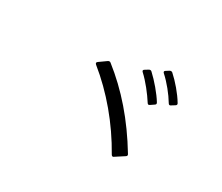

<svg xmlns="http://www.w3.org/2000/svg" viewBox="-100 -956 1200 1039"><g transform="rotate(30 500.0 -436.5)"><path d="M828 -568C835 -572 836 -578 832 -584C806 -628 761 -680 724 -713C719 -717 713 -717 707 -714L688 -702C681 -698 680 -692 687 -686C725 -652 766 -601 791 -559C795 -552 801 -550 807 -555ZM729 -515C736 -519 737 -524 733 -531C708 -572 662 -626 624 -661C619 -666 613 -666 607 -663L586 -650C579 -646 578 -640 585 -634C624 -598 665 -545 691 -504C695 -497 701 -495 707 -500ZM733 -195C740 -199 741 -205 737 -211C641 -370 533 -494 408 -592C403 -596 397 -596 391 -592L346 -560C339 -555 339 -549 346 -543C469 -444 580 -312 663 -164C667 -157 673 -155 679 -160Z"/></g></svg>

Font: LINE Seed JP App_OTF Regular
Style: Regular
Weight: 400
Designer: LY Corporation & Fontrix & Fontworks
Version: Version 1.002